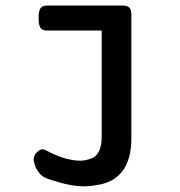

<svg xmlns="http://www.w3.org/2000/svg" viewBox="-20 -471 640 683"><path d="M341.8 -362.3H147.9Q131.3 -362.3 125 -370.6Q117.2 -380.4 117.2 -406.7Q117.2 -432.1 124.5 -442.4Q130.9 -451.2 147.9 -451.2H416.5Q433.1 -451.2 440.2 -443.8Q447.3 -436.5 447.3 -419.4V21.5Q447.3 96.7 414.8 138.7Q382.3 180.7 318.8 188Q298.3 191.9 279.3 191.9Q230.5 191.9 161.6 168.9Q131.8 161.1 118.7 143.1Q104 125.5 99.6 99.1Q99.6 77.6 116.7 66.4Q123 60.1 130.9 60.1Q136.2 60.1 143.1 63.5Q191.9 90.3 232.4 97.2Q249 100.6 264.6 100.6Q281.2 100.6 293.5 96.2Q341.8 86.9 341.8 15.1Z"/></svg>

Font: Courier Prime SemiBold
Style: Regular
Weight: 600
Designer: Alan Dague-Greene
Foundry: Quote-Unquote Apps
Version: Version 1.202